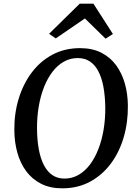

<svg xmlns="http://www.w3.org/2000/svg" viewBox="-20 -1015 748 1045"><path d="M318.5 10Q252.5 10 203.8 -14.8Q155 -39.5 122.8 -83Q90.5 -126.5 74.5 -183.8Q58.5 -241 58 -306Q57 -396.5 81.5 -477.2Q106 -558 152.5 -620Q199 -682 265.5 -717.5Q332 -753 416 -753Q483 -753 531.8 -728Q580.5 -703 612.2 -659.5Q644 -616 659.8 -559.5Q675.5 -503 676 -440Q677 -349 653.2 -267.8Q629.5 -186.5 583 -124.2Q536.5 -62 470 -26Q403.5 10 318.5 10ZM331 -43Q372 -43 406.8 -62.8Q441.5 -82.5 468.8 -118.2Q496 -154 515 -202.5Q534 -251 543.8 -309Q553.5 -367 553 -430.5Q552 -493 542.8 -542.8Q533.5 -592.5 515.2 -627.2Q497 -662 469.2 -680.5Q441.5 -699 403 -699Q362.5 -699 327.8 -679.5Q293 -660 265.8 -624.5Q238.5 -589 219.5 -540.8Q200.5 -492.5 190.8 -435.2Q181 -378 181.5 -314.5Q182 -251 191.5 -200.8Q201 -150.5 219.5 -115.2Q238 -80 265.8 -61.5Q293.5 -43 331 -43ZM247 -831 414 -995H488.5L594.5 -830L554.5 -804.5Q526.5 -832 498.5 -859.5Q470.5 -887 442 -914.5Q402 -887 362.5 -860Q323 -833 283.5 -806Z"/></svg>

Font: Merriweather Light 18pt Medium
Style: Italic
Weight: 500
Italic angle: -7.8°
Version: Version 2.101